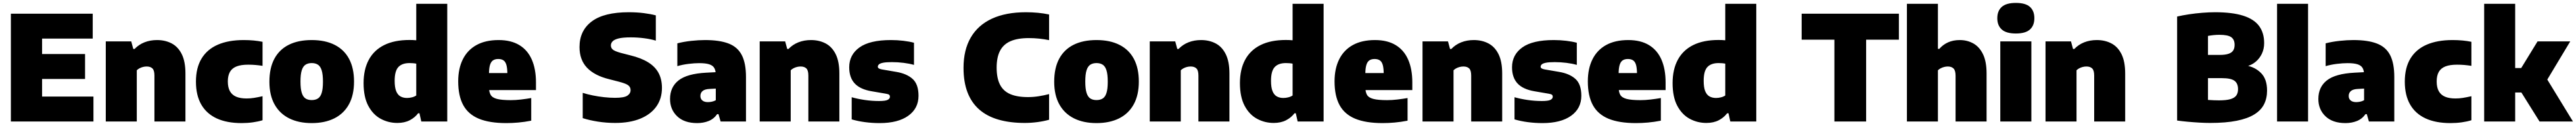

<svg xmlns="http://www.w3.org/2000/svg" viewBox="-20 -834 17655 865"><path d="M54.5 0V-740H615.5V-569H268.5V-171H620.5V0ZM181 -292V-463H563V-292Z M705 0V-550H879.5L893.5 -498H902.5Q931 -528 970.2 -543.5Q1009.5 -559 1056.5 -559Q1112.5 -559 1156.5 -536Q1200.5 -513 1225.8 -462.2Q1251 -411.5 1251 -329V0H1038.5V-315Q1038.5 -351 1024.8 -364.2Q1011 -377.5 985.5 -377.5Q972 -377.5 959.5 -374.2Q947 -371 936.2 -365.2Q925.5 -359.5 917.5 -351.5V0Z M1636 11Q1535 11 1465.2 -21.2Q1395.5 -53.5 1359.2 -116.8Q1323 -180 1323 -273.5Q1323 -369 1361.8 -432.5Q1400.5 -496 1473.5 -527.5Q1546.5 -559 1650 -559Q1686.5 -559 1718.5 -556Q1750.5 -553 1779.5 -547V-382Q1754 -386 1730.2 -388Q1706.5 -390 1681 -390Q1631.5 -390 1600.8 -377.8Q1570 -365.5 1555.8 -340Q1541.5 -314.5 1541.5 -275Q1541.5 -233.5 1556 -207.8Q1570.5 -182 1599 -170Q1627.5 -158 1670 -158Q1696 -158 1721 -162Q1746 -166 1779.5 -173.5V-8.5Q1750.5 0.5 1713.2 5.8Q1676 11 1636 11Z M2116.5 11Q2027 11 1962 -21.5Q1897 -54 1861.8 -117.2Q1826.5 -180.5 1826.5 -273Q1826.5 -367 1860.5 -430.5Q1894.5 -494 1959.2 -526.5Q2024 -559 2116.5 -559Q2209 -559 2274 -526Q2339 -493 2372.8 -429.5Q2406.5 -366 2406.5 -274Q2406.5 -181 2371.5 -117.5Q2336.5 -54 2271.5 -21.5Q2206.5 11 2116.5 11ZM2116.5 -147Q2142 -147 2159.2 -158Q2176.5 -169 2185 -196.5Q2193.5 -224 2193.5 -273Q2193.5 -323.5 2184.8 -351.2Q2176 -379 2158.8 -390Q2141.5 -401 2116.5 -401Q2091.5 -401 2074.2 -390Q2057 -379 2048.2 -351.5Q2039.5 -324 2039.5 -274Q2039.5 -224.5 2048.2 -196.8Q2057 -169 2074 -158Q2091 -147 2116.5 -147Z M2703.5 10Q2642 10 2589.2 -18.5Q2536.5 -47 2504.2 -107.5Q2472 -168 2472 -263.5Q2472 -357.5 2507.8 -423.8Q2543.5 -490 2613.5 -524.8Q2683.5 -559.5 2786.5 -559.5Q2799 -559.5 2811 -559Q2823 -558.5 2833 -557.5V-808H3045.5V0H2867.5L2855 -56.5H2846Q2823.5 -26.5 2787.8 -8.2Q2752 10 2703.5 10ZM2769.5 -161.5Q2786.5 -161.5 2803.5 -165.8Q2820.5 -170 2833 -178.5V-397Q2823.5 -399 2811.2 -400Q2799 -401 2787 -401Q2736 -401 2710.5 -373.8Q2685 -346.5 2685 -279.5Q2685 -233.5 2695.5 -208Q2706 -182.5 2725 -172Q2744 -161.5 2769.5 -161.5Z M3450 11Q3334.5 11 3261.8 -19.2Q3189 -49.5 3154.8 -112.8Q3120.5 -176 3120.5 -275.5Q3120.5 -363 3152.2 -426.8Q3184 -490.5 3245.8 -524.8Q3307.5 -559 3397.5 -559Q3482.5 -559 3539.5 -524.5Q3596.5 -490 3625 -424.8Q3653.5 -359.5 3653.5 -268.5V-215.5H3242.5V-332.5H3488L3457.5 -324Q3457.5 -364 3451.2 -387Q3445 -410 3431 -419.5Q3417 -429 3395 -429Q3373 -429 3359 -419.5Q3345 -410 3338.2 -387.2Q3331.5 -364.5 3331.5 -324.5V-237Q3331.5 -203 3342.8 -183.2Q3354 -163.5 3386.2 -155Q3418.5 -146.5 3481 -146.5Q3514 -146.5 3550.2 -150.8Q3586.5 -155 3621 -161V-5.5Q3574.5 3.5 3532.8 7.2Q3491 11 3450 11Z M4196.5 10Q4136.5 10 4078.8 1Q4021 -8 3974 -23V-196.5Q4005.5 -186.5 4043.5 -178.8Q4081.5 -171 4121 -166.8Q4160.5 -162.5 4195 -162.5Q4257.5 -162.5 4279.8 -177.2Q4302 -192 4302 -215.5Q4302 -235.5 4286.5 -248Q4271 -260.5 4220.5 -273.5L4154.5 -290.5Q4055 -315 4003.5 -369Q3952 -423 3952 -511Q3952 -624 4036 -687Q4120 -750 4289.5 -750Q4345 -750 4392.2 -744Q4439.5 -738 4475 -728.5V-555Q4441.5 -565.5 4395.5 -571.5Q4349.5 -577.5 4303.5 -577.5Q4249 -577.5 4219.5 -570Q4190 -562.5 4178.5 -550Q4167 -537.5 4167 -522.5Q4167 -505 4180 -493.8Q4193 -482.5 4234.5 -471L4300.5 -454Q4374.5 -436 4422.5 -406.2Q4470.5 -376.5 4493.8 -333Q4517 -289.5 4517 -230.5Q4517 -157 4478.8 -103Q4440.5 -49 4368.8 -19.5Q4297 10 4196.5 10Z M4758.5 11Q4670 11 4621.2 -35.8Q4572.5 -82.5 4572.5 -154.5Q4572.5 -236 4630.8 -282Q4689 -328 4820 -335L4914.5 -340L4938.5 -228.5L4843.5 -223.5Q4810.5 -222 4795.5 -209.2Q4780.5 -196.5 4780.5 -175Q4780.5 -155.5 4794 -144.2Q4807.5 -133 4832 -133Q4845 -133 4859.2 -136Q4873.5 -139 4886 -146V-319.5Q4886 -349 4876 -366.8Q4866 -384.5 4841.2 -392.5Q4816.5 -400.5 4772 -400.5Q4740 -400.5 4699.2 -395.5Q4658.5 -390.5 4622.5 -380V-536.5Q4667 -548 4718 -553.5Q4769 -559 4812.5 -559Q4912 -559 4973.8 -535.2Q5035.5 -511.5 5064.2 -455.8Q5093 -400 5093 -305V0H4919L4904.5 -50.5H4895.5Q4872.5 -17.5 4836.8 -3.2Q4801 11 4758.5 11Z M5187 0V-550H5361.5L5375.5 -498H5384.5Q5413 -528 5452.2 -543.5Q5491.5 -559 5538.5 -559Q5594.5 -559 5638.5 -536Q5682.5 -513 5707.8 -462.2Q5733 -411.5 5733 -329V0H5520.5V-315Q5520.5 -351 5506.8 -364.2Q5493 -377.5 5467.5 -377.5Q5454 -377.5 5441.5 -374.2Q5429 -371 5418.2 -365.2Q5407.5 -359.5 5399.5 -351.5V0Z M6009 11Q5958 11 5908.8 4.5Q5859.5 -2 5817.5 -14.5V-166.5Q5857.5 -155 5906.5 -147.8Q5955.5 -140.5 6005 -140.5Q6048.5 -140.5 6064 -148.5Q6079.5 -156.5 6079.5 -169.5Q6079.5 -179 6074 -183.5Q6068.5 -188 6053 -190.5L5954 -207.5Q5875 -221 5837.8 -261.5Q5800.5 -302 5800.5 -372Q5800.5 -458 5871 -508.5Q5941.5 -559 6086.5 -559Q6130 -559 6171.8 -554Q6213.5 -549 6244.5 -540.5V-388.5Q6213.5 -397.5 6173.5 -402.5Q6133.5 -407.5 6093 -407.5Q6052 -407.5 6031.2 -403Q6010.5 -398.5 6003.5 -391.2Q5996.5 -384 5996.5 -376.5Q5996.5 -369 6002.8 -364.8Q6009 -360.5 6024 -357.5L6123 -340.5Q6195 -328.5 6235.2 -292Q6275.5 -255.5 6275.5 -176.5Q6275.5 -89.5 6205.2 -39.2Q6135 11 6009 11Z M7004 10Q6902 10 6823.5 -12.8Q6745 -35.5 6691.8 -82.2Q6638.5 -129 6611.2 -200.2Q6584 -271.5 6584 -368Q6584 -491 6633.5 -576.2Q6683 -661.5 6778.5 -705.8Q6874 -750 7012 -750Q7054 -750 7093.8 -746.2Q7133.5 -742.5 7170.5 -734.5V-558.5Q7138 -565 7103.2 -568.8Q7068.5 -572.5 7031 -572.5Q6954.5 -572.5 6906 -551.2Q6857.5 -530 6834.2 -485.2Q6811 -440.5 6811 -370Q6811 -298.5 6833.5 -253.8Q6856 -209 6903.5 -188.2Q6951 -167.5 7026 -167.5Q7062 -167.5 7098.8 -173.2Q7135.5 -179 7170.5 -188V-12Q7136 -2 7091.8 4Q7047.5 10 7004 10Z M7495.5 11Q7406 11 7341 -21.5Q7276 -54 7240.8 -117.2Q7205.5 -180.5 7205.5 -273Q7205.5 -367 7239.5 -430.5Q7273.5 -494 7338.2 -526.5Q7403 -559 7495.5 -559Q7588 -559 7653 -526Q7718 -493 7751.8 -429.5Q7785.5 -366 7785.5 -274Q7785.5 -181 7750.5 -117.5Q7715.5 -54 7650.5 -21.5Q7585.5 11 7495.5 11ZM7495.5 -147Q7521 -147 7538.2 -158Q7555.5 -169 7564 -196.5Q7572.5 -224 7572.5 -273Q7572.5 -323.5 7563.8 -351.2Q7555 -379 7537.8 -390Q7520.5 -401 7495.5 -401Q7470.5 -401 7453.2 -390Q7436 -379 7427.2 -351.5Q7418.5 -324 7418.5 -274Q7418.5 -224.5 7427.2 -196.8Q7436 -169 7453 -158Q7470 -147 7495.5 -147Z M7860.5 0V-550H8035L8049 -498H8058Q8086.5 -528 8125.8 -543.5Q8165 -559 8212 -559Q8268 -559 8312 -536Q8356 -513 8381.2 -462.2Q8406.5 -411.5 8406.5 -329V0H8194V-315Q8194 -351 8180.2 -364.2Q8166.5 -377.5 8141 -377.5Q8127.5 -377.5 8115 -374.2Q8102.5 -371 8091.8 -365.2Q8081 -359.5 8073 -351.5V0Z M8710 10Q8648.5 10 8595.8 -18.5Q8543 -47 8510.8 -107.5Q8478.5 -168 8478.5 -263.5Q8478.5 -357.5 8514.2 -423.8Q8550 -490 8620 -524.8Q8690 -559.5 8793 -559.5Q8805.5 -559.5 8817.5 -559Q8829.5 -558.5 8839.5 -557.5V-808H9052V0H8874L8861.5 -56.5H8852.5Q8830 -26.5 8794.2 -8.2Q8758.5 10 8710 10ZM8776 -161.5Q8793 -161.5 8810 -165.8Q8827 -170 8839.5 -178.5V-397Q8830 -399 8817.8 -400Q8805.5 -401 8793.5 -401Q8742.5 -401 8717 -373.8Q8691.5 -346.5 8691.5 -279.5Q8691.5 -233.5 8702 -208Q8712.5 -182.5 8731.5 -172Q8750.5 -161.5 8776 -161.5Z M9456.5 11Q9341 11 9268.2 -19.2Q9195.5 -49.5 9161.2 -112.8Q9127 -176 9127 -275.5Q9127 -363 9158.8 -426.8Q9190.5 -490.5 9252.2 -524.8Q9314 -559 9404 -559Q9489 -559 9546 -524.5Q9603 -490 9631.5 -424.8Q9660 -359.5 9660 -268.5V-215.5H9249V-332.5H9494.5L9464 -324Q9464 -364 9457.8 -387Q9451.5 -410 9437.5 -419.5Q9423.5 -429 9401.5 -429Q9379.5 -429 9365.5 -419.5Q9351.5 -410 9344.8 -387.2Q9338 -364.5 9338 -324.5V-237Q9338 -203 9349.2 -183.2Q9360.5 -163.5 9392.8 -155Q9425 -146.5 9487.5 -146.5Q9520.5 -146.5 9556.8 -150.8Q9593 -155 9627.5 -161V-5.5Q9581 3.5 9539.2 7.2Q9497.5 11 9456.5 11Z M9730 0V-550H9904.5L9918.5 -498H9927.5Q9956 -528 9995.2 -543.5Q10034.5 -559 10081.5 -559Q10137.5 -559 10181.5 -536Q10225.5 -513 10250.8 -462.2Q10276 -411.5 10276 -329V0H10063.5V-315Q10063.5 -351 10049.8 -364.2Q10036 -377.5 10010.5 -377.5Q9997 -377.5 9984.5 -374.2Q9972 -371 9961.2 -365.2Q9950.5 -359.5 9942.5 -351.5V0Z M10552 11Q10501 11 10451.8 4.5Q10402.5 -2 10360.5 -14.5V-166.5Q10400.5 -155 10449.5 -147.8Q10498.5 -140.5 10548 -140.5Q10591.5 -140.5 10607 -148.5Q10622.5 -156.5 10622.5 -169.5Q10622.5 -179 10617 -183.5Q10611.5 -188 10596 -190.5L10497 -207.5Q10418 -221 10380.8 -261.5Q10343.5 -302 10343.5 -372Q10343.5 -458 10414 -508.5Q10484.5 -559 10629.5 -559Q10673 -559 10714.8 -554Q10756.5 -549 10787.5 -540.5V-388.5Q10756.5 -397.5 10716.5 -402.5Q10676.5 -407.5 10636 -407.5Q10595 -407.5 10574.2 -403Q10553.5 -398.5 10546.5 -391.2Q10539.5 -384 10539.5 -376.5Q10539.5 -369 10545.8 -364.8Q10552 -360.5 10567 -357.5L10666 -340.5Q10738 -328.5 10778.2 -292Q10818.5 -255.5 10818.5 -176.5Q10818.5 -89.5 10748.2 -39.2Q10678 11 10552 11Z M11192.5 11Q11077 11 11004.2 -19.2Q10931.5 -49.5 10897.2 -112.8Q10863 -176 10863 -275.5Q10863 -363 10894.8 -426.8Q10926.5 -490.5 10988.2 -524.8Q11050 -559 11140 -559Q11225 -559 11282 -524.5Q11339 -490 11367.5 -424.8Q11396 -359.5 11396 -268.5V-215.5H10985V-332.5H11230.5L11200 -324Q11200 -364 11193.8 -387Q11187.5 -410 11173.5 -419.5Q11159.5 -429 11137.5 -429Q11115.5 -429 11101.5 -419.5Q11087.5 -410 11080.8 -387.2Q11074 -364.5 11074 -324.5V-237Q11074 -203 11085.2 -183.2Q11096.5 -163.5 11128.8 -155Q11161 -146.5 11223.5 -146.5Q11256.5 -146.5 11292.8 -150.8Q11329 -155 11363.5 -161V-5.5Q11317 3.5 11275.2 7.2Q11233.5 11 11192.5 11Z M11675.5 10Q11614 10 11561.2 -18.5Q11508.5 -47 11476.2 -107.5Q11444 -168 11444 -263.5Q11444 -357.5 11479.8 -423.8Q11515.5 -490 11585.5 -524.8Q11655.5 -559.5 11758.5 -559.5Q11771 -559.5 11783 -559Q11795 -558.5 11805 -557.5V-808H12017.5V0H11839.5L11827 -56.5H11818Q11795.5 -26.5 11759.8 -8.2Q11724 10 11675.5 10ZM11741.5 -161.5Q11758.5 -161.5 11775.5 -165.8Q11792.5 -170 11805 -178.5V-397Q11795.5 -399 11783.2 -400Q11771 -401 11759 -401Q11708 -401 11682.5 -373.8Q11657 -346.5 11657 -279.5Q11657 -233.5 11667.5 -208Q11678 -182.5 11697 -172Q11716 -161.5 11741.5 -161.5Z M12553 0V-561.5H12328.5V-740H12995V-561.5H12770.5V0Z M13050 0V-808H13262.5V-498.5H13272Q13297 -527.5 13332 -543.2Q13367 -559 13412.5 -559Q13463 -559 13504.8 -536Q13546.5 -513 13571.2 -462.5Q13596 -412 13596 -329V0H13383.5V-313.5Q13383.5 -350 13369.5 -363.8Q13355.5 -377.5 13330.5 -377.5Q13317.5 -377.5 13305 -374.2Q13292.5 -371 13281.5 -365.2Q13270.5 -359.5 13262.5 -351.5V0Z M13690 0V-550H13903V0ZM13796.5 -604Q13731 -604 13700.2 -631.5Q13669.5 -659 13669.5 -709Q13669.5 -759.5 13700.2 -786.8Q13731 -814 13796.5 -814Q13863 -814 13893.2 -786.8Q13923.5 -759.5 13923.5 -709Q13923.5 -659 13893.2 -631.5Q13863 -604 13796.5 -604Z M14000 0V-550H14174.5L14188.5 -498H14197.5Q14226 -528 14265.2 -543.5Q14304.5 -559 14351.5 -559Q14407.5 -559 14451.5 -536Q14495.5 -513 14520.8 -462.2Q14546 -411.5 14546 -329V0H14333.5V-315Q14333.5 -351 14319.8 -364.2Q14306 -377.5 14280.5 -377.5Q14267 -377.5 14254.5 -374.2Q14242 -371 14231.2 -365.2Q14220.5 -359.5 14212.5 -351.5V0Z M15128 10Q15096.5 10 15056.2 7.8Q15016 5.5 14975.2 1.8Q14934.5 -2 14902 -6.5V-720.5Q14939 -729 14983.5 -735.8Q15028 -742.5 15074.2 -746.2Q15120.5 -750 15162 -750Q15279.5 -750 15354 -726.5Q15428.5 -703 15463.5 -656Q15498.5 -609 15498.5 -538Q15498.5 -498 15482.8 -465Q15467 -432 15439.5 -409.2Q15412 -386.5 15376 -378V-384Q15436 -374 15477.2 -332.5Q15518.5 -291 15518.5 -212Q15518.5 -159.5 15497.8 -118.2Q15477 -77 15431 -48.5Q15385 -20 15310.5 -5Q15236 10 15128 10ZM15189 -145Q15239.5 -145 15267.8 -153.5Q15296 -162 15307.8 -178.8Q15319.5 -195.5 15319.5 -221.5Q15319.5 -261.5 15295 -279.5Q15270.5 -297.5 15210 -297.5H15092.5V-457H15193.5Q15232 -457 15254.5 -464.8Q15277 -472.5 15286.5 -487.8Q15296 -503 15296 -526Q15296 -562 15273.2 -578.5Q15250.5 -595 15192 -595Q15172 -595 15152.2 -593Q15132.5 -591 15113.5 -587.5V-148Q15136.5 -146.5 15154 -145.8Q15171.5 -145 15189 -145Z M15587 0V-808H15799.5V0Z M16056 11Q15967.5 11 15918.8 -35.8Q15870 -82.5 15870 -154.5Q15870 -236 15928.2 -282Q15986.5 -328 16117.5 -335L16212 -340L16236 -228.5L16141 -223.5Q16108 -222 16093 -209.2Q16078 -196.5 16078 -175Q16078 -155.5 16091.5 -144.2Q16105 -133 16129.5 -133Q16142.5 -133 16156.8 -136Q16171 -139 16183.5 -146V-319.5Q16183.5 -349 16173.5 -366.8Q16163.5 -384.5 16138.8 -392.5Q16114 -400.5 16069.5 -400.5Q16037.5 -400.5 15996.8 -395.5Q15956 -390.5 15920 -380V-536.5Q15964.5 -548 16015.5 -553.5Q16066.5 -559 16110 -559Q16209.5 -559 16271.2 -535.2Q16333 -511.5 16361.8 -455.8Q16390.5 -400 16390.5 -305V0H16216.5L16202 -50.5H16193Q16170 -17.5 16134.2 -3.2Q16098.5 11 16056 11Z M16775.5 11Q16674.5 11 16604.8 -21.2Q16535 -53.5 16498.8 -116.8Q16462.5 -180 16462.5 -273.5Q16462.5 -369 16501.2 -432.5Q16540 -496 16613 -527.5Q16686 -559 16789.5 -559Q16826 -559 16858 -556Q16890 -553 16919 -547V-382Q16893.5 -386 16869.8 -388Q16846 -390 16820.5 -390Q16771 -390 16740.2 -377.8Q16709.5 -365.5 16695.2 -340Q16681 -314.5 16681 -275Q16681 -233.5 16695.5 -207.8Q16710 -182 16738.5 -170Q16767 -158 16809.5 -158Q16835.5 -158 16860.5 -162Q16885.5 -166 16919 -173.5V-8.5Q16890 0.5 16852.8 5.8Q16815.5 11 16775.5 11Z M17386 0 17209 -283 17372.5 -550H17596.5L17422.5 -260V-315L17615 0ZM17203 -199V-367H17280V-199ZM17006.5 0V-808H17219V0Z"/></svg>

Font: Encode Sans Condensed Thin Black
Style: Regular
Weight: 900
Version: Version 3.002